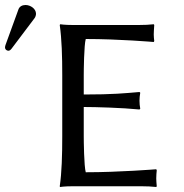

<svg xmlns="http://www.w3.org/2000/svg" viewBox="-57 -745 734 768"><path d="M278 -200V-317C326 -317 432 -314 501 -307L504 -310C502 -319 501 -333 501 -342C501 -351 502 -365 504 -374L501 -377C442 -372 396 -367 278 -367V-445C278 -462 279 -565 286 -589C420 -589 558 -577 558 -577L560 -581C559 -589 558 -598 558 -607C558 -615 559 -631 560 -645L558 -648C542 -646 519 -645 498 -645H235C201 -645 184 -648 184 -648L182 -645C190 -588 192 -520 192 -445V-200C192 -125 190 -54 182 0L183 3C183 3 200 0 235 0H508C529 0 552 1 568 3L570 0C569 -14 568 -21 568 -31C568 -41 569 -56 570 -64L568 -68C568 -68 420 -56 286 -56C279 -80 278 -183 278 -200ZM45 -725C32 -725 21 -719 17 -708L-35 -565C-36 -562 -37 -558 -37 -555C-37 -548 -31 -542 -23 -542C-19 -542 -14 -546 -11 -550L81 -672C85 -677 87 -685 87 -690C87 -710 65 -725 45 -725Z"/></svg>

Font: Libertinus Sans
Style: Regular
Weight: 400
Designer: Philipp H. Poll, Khaled Hosny
Foundry: Caleb Maclennan
Version: Version 7.050;RELEASE